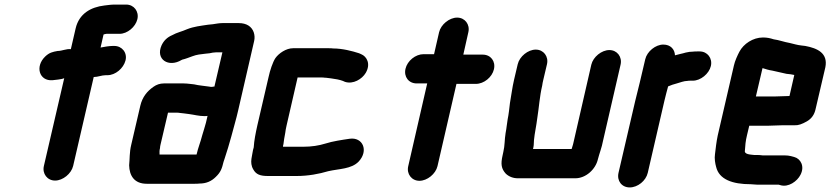

<svg xmlns="http://www.w3.org/2000/svg" viewBox="-20 -735 3633 840"><path d="M221 55C255 55 292 25 300 -9L390 -398C408 -398 425 -406 443 -406H450C485 -406 520 -436 529 -470C538 -504 514 -534 480 -534H473C459 -534 434 -530 420 -527L433 -584C434 -585 444 -587 446 -587H503C537 -587 573 -617 581 -651C589 -685 566 -715 532 -715H485C465 -715 455 -713 437 -711C377 -704 326 -675 311 -611L290 -520C269 -522 252 -512 232 -512C210 -508 196 -505 178 -488C132 -444 152 -380 209 -384C222 -386 248 -387 261 -393L172 -9C164 25 187 55 221 55Z M918 -356H913C911 -355 908 -355 905 -355C902 -355 899 -355 896 -356C877 -359 849 -361 829 -366L811 -368C802 -369 793 -370 784 -370H697C680 -370 665 -365 651 -355C624 -336 603 -311 594 -273L554 -101C546 -68 548 -40 545 -12C546 33 567 69 622 69H832C839 69 846 69 853 68C882 68 905 58 924 39C946 18 951 2 958 -27C959 -31 961 -36 963 -42C974 -76 982 -101 992 -138C1001 -173 1014 -216 1022 -252L1092 -556C1095 -569 1094 -582 1090 -594C1081 -619 1059 -634 1024 -634H954C939 -634 925 -631 911 -629L891 -627C858 -622 828 -619 798 -607C776 -597 754 -593 733 -581C712 -572 697 -558 687 -537C659 -475 718 -438 775 -473C776 -473 776 -473 777 -474C791 -477 808 -484 822 -489C840 -496 859 -498 878 -500L897 -502C906 -504 916 -506 925 -506H953ZM680 -87C680 -92 681 -96 682 -101L715 -242H755C758 -242 762 -242 766 -241L784 -239C791 -238 798 -237 807 -236C830 -233 850 -227 875 -227C879 -227 884 -227 888 -228L881 -198C876 -179 870 -161 865 -144C856 -109 847 -90 840 -59H678C678 -69 677 -76 680 -87Z M1090 -90 1087 -79C1084 -67 1083 -53 1080 -40C1078 -25 1079 -9 1088 6C1100 28 1118 35 1152 35H1278C1328 35 1376 26 1416 14C1464 3 1517 5 1549 -28C1594 -76 1567 -136 1510 -128C1476 -123 1435 -117 1404 -107C1375 -98 1343 -93 1307 -93H1218C1218 -97 1219 -101 1220 -104C1222 -118 1224 -136 1228 -154C1229 -163 1231 -174 1234 -187L1282 -396H1386C1392 -396 1397 -396 1401 -395C1404 -395 1408 -395 1413 -394L1429 -392C1446 -390 1467 -386 1480 -381L1489 -377C1525 -365 1564 -389 1580 -416C1603 -455 1585 -488 1560 -498L1551 -502C1520 -512 1478 -523 1437 -523C1432 -524 1426 -524 1419 -524H1262C1232 -524 1200 -502 1185 -481C1173 -463 1161 -426 1155 -398L1106 -187C1098 -151 1092 -121 1090 -90Z M1901 -594 1879 -498H1833C1798 -498 1762 -469 1754 -434C1746 -399 1768 -370 1803 -370H1849L1766 -8C1758 26 1781 56 1815 56C1849 56 1886 26 1894 -8L1977 -368H2062C2097 -368 2133 -397 2141 -432C2149 -467 2127 -496 2092 -496H2007L2029 -594C2037 -628 2014 -658 1980 -658C1946 -658 1909 -628 1901 -594Z M2596 -39C2602 -63 2613 -90 2618 -118L2695 -452C2703 -486 2680 -516 2646 -516C2612 -516 2575 -486 2567 -452L2490 -116C2488 -107 2486 -98 2483 -90C2482 -85 2481 -83 2480 -83H2312C2313 -89 2315 -95 2315 -100C2315 -128 2322 -163 2327 -193L2331 -221C2338 -264 2341 -314 2352 -360C2353 -369 2355 -377 2357 -386L2373 -454C2381 -488 2358 -518 2324 -518C2290 -518 2253 -488 2245 -454L2229 -386C2221 -352 2217 -317 2211 -284C2209 -266 2205 -231 2201 -213C2197 -191 2197 -178 2192 -153C2187 -123 2189 -99 2182 -70L2179 -56C2170 -17 2173 3 2193 25C2207 38 2225 45 2246 45H2497C2543 45 2586 6 2596 -39Z M3090 -446C3098 -480 3075 -510 3041 -510H3031C3024 -510 3017 -510 3011 -509C3002 -509 2992 -508 2980 -505C2964 -500 2949 -498 2933 -493C2932 -519 2914 -540 2882 -540C2848 -540 2811 -510 2803 -476L2779 -374C2773 -350 2765 -319 2759 -293L2686 21C2678 56 2700 85 2735 85C2770 85 2806 56 2814 21L2887 -295C2891 -314 2899 -341 2903 -357C2914 -362 2929 -367 2941 -370C2955 -374 2973 -381 2987 -381C2992 -382 2996 -382 3001 -382H3011C3045 -382 3082 -412 3090 -446Z M3371 -313H3287L3316 -437C3329 -433 3344 -428 3359 -426C3379 -422 3401 -416 3421 -412L3439 -410L3455 -407L3434 -315C3421 -315 3386 -313 3371 -313ZM3294 73H3387L3394 75C3429 86 3468 58 3482 30C3502 -8 3482 -41 3455 -48C3443 -51 3432 -55 3416 -55H3318C3310 -56 3302 -57 3293 -57H3279C3263 -59 3235 -59 3239 -77C3240 -96 3242 -119 3248 -143L3258 -185H3342C3357 -185 3390 -187 3404 -187H3457C3472 -186 3489 -192 3510 -204C3531 -216 3543 -234 3548 -257L3591 -441C3603 -503 3556 -524 3503 -534L3486 -536C3467 -538 3453 -543 3435 -547C3411 -551 3388 -560 3365 -563C3349 -568 3337 -571 3318 -571C3274 -571 3233 -543 3215 -509C3207 -494 3195 -468 3191 -449L3120 -142C3114 -114 3111 -84 3108 -60C3105 -42 3109 -19 3113 -5C3126 50 3184 71 3265 71C3274 71 3284 73 3294 73Z"/></svg>

Font: Electronic
Style: SuThkIt
Weight: 900
Version: Version 1.011